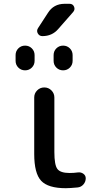

<svg xmlns="http://www.w3.org/2000/svg" viewBox="-20 -980 513 1010"><path d="M390 -73Q406 -75 418.5 -66Q431 -57 431 -42Q431 -24 419 -10Q407 4 389 6Q347 10 326 10Q233 10 196.5 -29Q160 -68 160 -170V-467Q160 -489 175.5 -504.5Q191 -520 213 -520Q235 -520 250.5 -504.5Q266 -489 266 -467V-180Q266 -112 282 -91Q298 -70 346 -70Q369 -70 390 -73ZM262 -690Q262 -711 276.5 -725.5Q291 -740 312 -740Q333 -740 347.5 -725.5Q362 -711 362 -690V-660Q362 -639 347.5 -624.5Q333 -610 312 -610Q291 -610 276.5 -624.5Q262 -639 262 -660ZM62 -660V-690Q62 -711 76.5 -725.5Q91 -740 112 -740Q133 -740 147.5 -725.5Q162 -711 162 -690V-660Q162 -639 147.5 -624.5Q133 -610 112 -610Q91 -610 76.5 -624.5Q62 -639 62 -660ZM346 -960Q363 -960 369.5 -945Q376 -930 365 -917L286 -827Q254 -790 203 -790Q187 -790 179 -804Q171 -818 180 -832L232 -912Q262 -960 320 -960Z"/></svg>

Font: Rounded Mplus 1c Medium
Style: Regular
Weight: 500
Version: Version 1.059.20150529